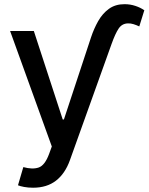

<svg xmlns="http://www.w3.org/2000/svg" viewBox="-20 -694 711 919"><path d="M138.5 204.5Q114.7 204.5 95.2 200.8Q75.6 197.1 66.1 192.8L91.6 105.8Q135.3 117.9 165 107.8Q194.6 97.7 214.8 43.3L228 7.1L28.4 -545.5H142L280.2 -122.2H285.9L415.5 -514.6Q429.3 -556.5 449.9 -592.9Q470.5 -629.3 501.2 -651.6Q532 -674 576 -674Q603.3 -674 627.8 -665.8Q652.3 -657.7 670.8 -644.9L646.7 -567.5Q633.2 -573.9 619.1 -578.3Q605.1 -582.7 592 -582Q563.9 -581.3 547.8 -557.2Q531.6 -533 513.8 -483L314.6 72.8Q291.5 137.1 247.9 170.8Q204.2 204.5 138.5 204.5Z"/></svg>

Font: Inter Zeller Medium
Style: Regular
Weight: 500
Designer: Rasmus Andersson; Joe Bland
Foundry: zeller
Version: Version 3.015;git-dec3a8cb1